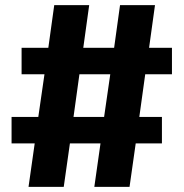

<svg xmlns="http://www.w3.org/2000/svg" viewBox="-20 -727 714 747"><path d="M649 -541V-438H545L522 -272H610V-169H508L484 0H347L371 -169H252L228 0H91L115 -169H25V-272H129L153 -438H64V-541H168L191 -707H327L304 -541H424L447 -707H583L560 -541ZM266 -272H385L409 -438H289Z"/></svg>

Font: Bitter Pro ExtraBold
Style: Regular
Weight: 800
Designer: Sol Matas, and Bitter project Authors
Foundry: Sol Matas
Version: Version 1.010